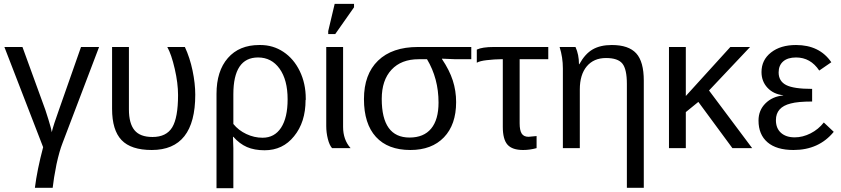

<svg xmlns="http://www.w3.org/2000/svg" viewBox="-20 -773 4390 1002"><path d="M205.1 -4.9 2.9 -527.8H97.2L216.8 -199.2Q217.3 -198.2 232.7 -149.4Q248 -100.6 250 -83Q259.3 -121.6 287.1 -198.2L402.8 -527.8H497.1L306.2 -25.9Q290 15.1 274.9 84Q259.8 160.2 254.9 207H162.1Q173.8 113.3 205.1 -4.9Z M999 -278.8Q999 9.8 772 9.8Q663.6 9.8 614.3 -42Q564.9 -93.8 564.9 -205.1V-527.8H652.8V-202.1Q652.8 -128.9 681.9 -93.5Q710.9 -58.1 775.9 -58.1Q848.1 -58.1 878.7 -108.4Q909.2 -158.7 909.2 -276.9Q909.2 -338.9 892.1 -413.1Q874.5 -489.7 853 -527.8H944.8Q970.7 -472.2 984.9 -404.8Q999 -337.4 999 -278.8Z M1575.7 -252 1574.7 -251Q1574.7 -135.3 1514.6 -62Q1456.1 11.2 1360.8 11.2Q1307.6 11.2 1268.8 -5.6Q1230 -22.5 1197.8 -59.1H1195.8Q1197.8 -21 1197.8 1V209H1109.9V-283.2Q1109.9 -402.3 1169.2 -470.2Q1228.5 -538.1 1333 -538.1H1338.9Q1405.3 -538.1 1459.2 -502.2Q1513.2 -466.3 1544.4 -401.9Q1575.7 -337.4 1575.7 -257.8ZM1481 -254.9Q1481 -356 1439 -414.6Q1397 -473.1 1326.7 -473.1Q1197.8 -473.1 1197.8 -280.8V-126Q1224.6 -92.8 1265.6 -73.5Q1306.6 -54.2 1350.1 -54.2Q1412.6 -54.2 1446.8 -106.4Q1481 -158.7 1481 -254.9Z M1809.6 0H1712.9Q1699.2 -15.1 1690.9 -48.1Q1682.6 -81.1 1682.6 -115.2V-527.8H1770.5V-110.8Q1770.5 -43.9 1809.6 0ZM1729.5 -595.2H1692.9V-610.8L1726.6 -752.9H1827.6V-734.9Z M2360.4 -240.2Q2360.4 -122.6 2296.9 -56.4Q2233.4 9.8 2121.6 9.8Q2004.4 9.8 1941.9 -58.6Q1879.4 -127 1879.4 -255.9Q1879.4 -385.3 1952.9 -456.5Q2026.4 -527.8 2161.6 -527.8H2439.5V-463.9H2358.4L2286.6 -466.8V-464.8Q2325.7 -406.7 2343 -353Q2360.4 -299.3 2360.4 -240.2ZM2268.6 -237.8Q2268.6 -363.3 2208.5 -463.9H2164.6Q2074.2 -463.9 2023.2 -409.2Q1972.2 -354.5 1972.2 -256.8Q1972.2 -55.2 2117.2 -55.2Q2191.4 -55.2 2230 -101.8Q2268.6 -148.4 2268.6 -237.8Z M2604 -463.9H2591.3Q2563 -463.9 2520 -459Q2484.9 -455.1 2468.3 -445.8V-514.2Q2496.6 -527.8 2558.1 -527.8H2841.3V-463.9H2691.9V-129.9Q2691.9 -92.8 2702.6 -75.9Q2713.4 -59.1 2738.3 -59.1L2780.3 -63V0Q2744.6 9.8 2710 9.8Q2653.3 9.8 2628.7 -17.8Q2604 -45.4 2604 -110.8Z M3339.8 207H3251.5V-335Q3251.5 -412.1 3228 -441.2Q3204.6 -470.2 3142.6 -470.2Q3078.6 -470.2 3042.2 -426.8Q3005.9 -383.3 3005.9 -306.2V0H2917.5V-416Q2917.5 -474.1 2900.4 -527.8H2983.4Q3001.5 -487.8 3001.5 -438H3003.4Q3033.2 -492.2 3073 -515.1Q3112.8 -538.1 3172.9 -538.1Q3260.7 -538.1 3300.3 -494.6Q3339.8 -451.2 3339.8 -352.1Z M3905.3 0H3802.2L3624.5 -241.2L3559.1 -188V0H3471.2V-527.8H3559.1V-272L3791.5 -527.8H3894.5L3680.2 -300.8Z M4127.4 -56.2Q4169.4 -56.2 4210.4 -77.1Q4251.5 -98.1 4279.3 -133.8L4331.1 -85Q4253.4 9.8 4121.1 9.8Q4032.2 9.8 3985.4 -30.5Q3938.5 -70.8 3938.5 -144Q3938.5 -197.3 3974.6 -233.4Q4010.7 -269.5 4067.4 -274.9V-275.9Q4016.1 -281.7 3985.1 -315.2Q3954.1 -348.6 3954.1 -397Q3954.1 -460 4003.7 -499Q4053.2 -538.1 4134.3 -538.1Q4256.8 -538.1 4318.4 -448.2L4255.4 -404.8Q4210 -473.1 4134.3 -473.1Q4090.8 -473.1 4067.1 -452.4Q4043.5 -431.6 4043.5 -395Q4043.5 -349.6 4082.5 -329.3Q4121.6 -309.1 4218.3 -309.1V-243.2Q4143.6 -243.2 4106.4 -232.9Q4029.3 -213.9 4029.3 -146Q4029.3 -103.5 4055.7 -79.8Q4082 -56.2 4127.4 -56.2Z"/></svg>

Font: Libra Sans Modern
Style: Regular
Weight: 400
Foundry: Stefan Peev, Context Ltd
Version: Version 1.000